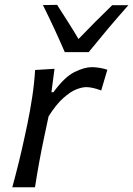

<svg xmlns="http://www.w3.org/2000/svg" viewBox="-20 -792 563 812"><path d="M32 0Q47 -55 59.5 -105.8Q72 -156.5 85.5 -219L96 -268.5Q107.5 -323.5 116.2 -381.2Q125 -439 128.5 -496L210.5 -501L197.5 -402H206Q252.5 -466 294.5 -487Q336.5 -508 368.5 -508Q384.5 -508 402.8 -504.8Q421 -501.5 434 -497L408 -409.5Q387.5 -417 372.5 -420.2Q357.5 -423.5 344.5 -423.5Q327 -423.5 302.2 -413.8Q277.5 -404 247.5 -377.2Q217.5 -350.5 185.5 -300L167.5 -215.5Q155 -156.5 145.8 -105.8Q136.5 -55 128 0ZM254 -571.5Q233 -620 209.8 -670.2Q186.5 -720.5 161.5 -770.5L221.5 -771.5Q244.5 -735.5 267.5 -699.5Q290.5 -663.5 312 -627Q381 -699 454.5 -770H523Q478.5 -720 437 -670.8Q395.5 -621.5 355 -571.5Z"/></svg>

Font: Commissioner Flair
Style: Italic
Weight: 400
Italic angle: -12°
Designer: Kostas Bartsokas
Foundry: Kostas Bartsokas
Version: Version 1.000; ttfautohint (v1.8.3)